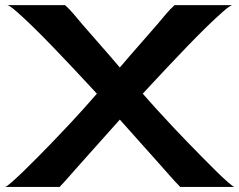

<svg xmlns="http://www.w3.org/2000/svg" viewBox="-70 -740 948 760"><path d="M643.6 0Q621.1 -22.5 600.6 -46.4Q580.1 -70.3 558.6 -93.8Q519.5 -137.7 481.4 -180.2Q443.4 -222.7 404.3 -266.6Q365.2 -222.7 327.1 -180.2Q289.1 -137.7 250 -93.8Q228.5 -70.3 208 -46.4Q187.5 -22.5 166 0H-49.8Q-43.9 -1 -23.9 -18.6Q-3.9 -36.1 22.9 -62Q49.8 -87.9 80.1 -118.7Q110.4 -149.4 137.2 -177.2Q164.1 -205.1 183.6 -226.1Q203.1 -247.1 210 -253.9Q236.3 -282.2 262.2 -311Q288.1 -339.8 313.5 -369.1Q303.7 -379.9 276.4 -409.2Q249 -438.5 212.9 -477.1Q176.8 -515.6 136.2 -557.6Q95.7 -599.6 59.6 -634.8Q23.4 -669.9 -3.9 -693.8Q-31.2 -717.8 -41 -719.7H187.5Q206.1 -703.1 222.7 -683.1Q239.3 -663.1 255.9 -643.6Q293 -600.6 330.1 -558.6Q367.2 -516.6 404.3 -472.7Q441.4 -516.6 478.5 -558.6Q515.6 -600.6 552.7 -643.6Q569.3 -663.1 585.9 -683.1Q602.5 -703.1 621.1 -719.7H849.6Q839.8 -717.8 812.5 -693.8Q785.2 -669.9 749 -634.8Q712.9 -599.6 672.4 -557.6Q631.8 -515.6 595.7 -477.1Q559.6 -438.5 532.2 -409.2Q504.9 -379.9 495.1 -369.1Q520.5 -339.8 546.9 -311Q573.2 -282.2 599.6 -253.9Q605.5 -247.1 625.5 -226.1Q645.5 -205.1 672.4 -177.2Q699.2 -149.4 729.5 -118.7Q759.8 -87.9 786.1 -62Q812.5 -36.1 832.5 -18.6Q852.5 -1 858.4 0Z"/></svg>

Font: Cherry Cream Soda
Style: Regular
Weight: 400
Designer: Font Diner, Inc
Foundry: Font Diner, Inc
Version: Version 1.000